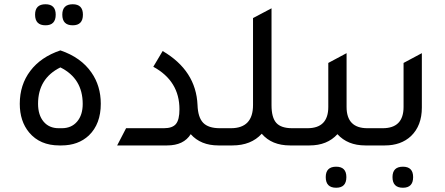

<svg xmlns="http://www.w3.org/2000/svg" viewBox="-20 -684 2094 903"><path d="M194 -565Q145 -565 145 -615Q145 -664 194 -664Q242 -664 242 -615Q242 -565 194 -565ZM322 -565Q273 -565 273 -615Q273 -664 322 -664Q370 -664 370 -615Q370 -565 322 -565ZM259 0Q168 0 117 -61Q73 -114 73 -196Q73 -285 122.5 -350.5Q172 -416 264 -447Q361 -414 410 -343Q454 -280 454 -196Q454 -101 398 -47Q348 0 269 0ZM256 -81H271Q316 -81 342.5 -112Q369 -143 369 -195Q369 -315 264 -367Q159 -315 159 -196Q159 -143 185 -112Q211 -81 256 -81Z M531 0 573 -81H751Q791 -81 807.5 -101Q824 -121 824 -170Q824 -303 701 -370L745 -444Q902 -352 909 -190Q911 -132 935.5 -106.5Q960 -81 1014 -81H1073V0H1007Q924 0 877 -53Q844 0 766 0Z M1354 -81H1420V0H1344Q1258 0 1211 -55Q1161 0 1073 0H1013V-81H1066Q1170 -81 1170 -190V-599L1257 -645V-189Q1257 -131 1279.5 -106Q1302 -81 1354 -81Z M1708 -81H1774V0H1698Q1615 0 1567 -53Q1519 0 1436 0H1360V-81H1426Q1524 -81 1524 -181V-388L1610 -434V-181Q1610 -81 1708 -81ZM1561 100Q1609 100 1609 149Q1609 199 1561 199Q1512 199 1512 149Q1512 100 1561 100Z M1714 0V-81H1780Q1878 -81 1878 -181V-388L1964 -434V-178Q1964 -93 1913 -44Q1866 0 1790 0ZM1875 199Q1826 199 1826 149Q1826 100 1875 100Q1923 100 1923 149Q1923 199 1875 199Z"/></svg>

Font: Space Grotesk Medium
Style: Regular
Weight: 500
Designer: Florian Karsten
Foundry: Florian Karsten
Version: Version 2.000